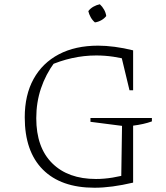

<svg xmlns="http://www.w3.org/2000/svg" viewBox="-20 -873 780 900"><path d="M423 7Q266 7 181 -78Q96 -163 96 -323Q96 -428 137.5 -503Q179 -578 256 -618.5Q333 -659 440 -659Q476 -659 518 -653.5Q560 -648 604 -637L592 -590Q552 -601 512 -607Q472 -613 431 -613Q374 -613 317.5 -600.5Q261 -588 208 -564L236 -581Q194 -524 172 -458.5Q150 -393 150 -319Q150 -182 224.5 -108Q299 -34 430 -34Q467 -34 507.5 -40.5Q548 -47 593 -60L604 -17Q553 -5 508 1Q463 7 423 7ZM548 -17 552 -283 404 -302V-320H692V-304Q673 -297 650.5 -292Q628 -287 604 -284V-17ZM587 -450 542 -637H604V-450ZM448 -853Q460 -842 468 -827.5Q476 -813 478 -798Q469 -786 454.5 -778Q440 -770 425 -768Q413 -778 405 -792.5Q397 -807 394 -821Q404 -834 418.5 -842Q433 -850 448 -853Z"/></svg>

Font: Piazzolla Thin Thin
Style: Regular
Weight: 250
Version: Version 2.005